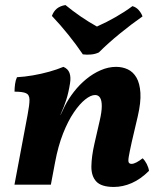

<svg xmlns="http://www.w3.org/2000/svg" viewBox="-20 -732 636 761"><path d="M37.3 0 89.2 -275.9Q97.1 -317.1 96.9 -336.8Q96.6 -356.6 83.1 -362.6Q69.6 -368.7 37.6 -368.7Q37.6 -383.3 39.7 -398.8Q41.7 -414.3 47.3 -426Q76.4 -427.5 109.9 -433.2Q143.5 -438.9 175.4 -447.9Q207.4 -456.9 231.3 -467Q249.4 -459.4 255.5 -442.9Q261.5 -426.3 257.6 -402Q251.7 -364.7 242.9 -337.3Q234.2 -309.8 220 -278L198.2 -88.2L181.6 0ZM440.3 -467Q465.2 -467 486.3 -457.2Q507.5 -447.3 520.7 -424.8Q534 -402.2 536.5 -364.2Q538.9 -326.2 526 -270.8L502.2 -169.2Q493.3 -128.9 490.3 -110.7Q487.3 -92.5 490.6 -87.5Q493.9 -82.5 501.3 -82.5Q509.7 -82.5 521.3 -88.6Q532.8 -94.7 545.3 -104.6Q554.4 -96.1 561.5 -82.3Q568.6 -68.5 570.6 -54.9Q537.6 -21.9 502.3 -6.5Q467 9 431.1 9Q381.7 9 361.6 -12.6Q341.6 -34.2 342.2 -73Q342.8 -111.9 354.3 -162.4L375.1 -253.2Q383.4 -288.6 383.4 -311.2Q383.5 -333.7 376.7 -344.5Q370 -355.4 356.9 -355.4Q340 -355.4 317.9 -337.9Q295.8 -320.5 272.7 -286.5Q249.6 -252.6 229.9 -202.8Q210.3 -153 198.2 -88.2L194.9 -223.7L236.6 -311Q251.2 -340.2 273 -368.2Q294.8 -396.3 321.9 -418.5Q348.9 -440.7 379.3 -453.8Q409.6 -467 440.3 -467ZM308.4 -516.5Q282.7 -554.6 250.9 -594.2Q219.1 -633.9 185.7 -668.9Q192.4 -687.2 205.4 -697.9Q218.5 -708.5 239.5 -712Q267.3 -689.1 300.2 -666.4Q333.2 -643.8 364.2 -626.8Q403.1 -644.1 439.7 -665.2Q476.3 -686.2 504.9 -707.7Q519.6 -703.6 529.7 -692.1Q539.9 -680.7 544.9 -667Q501.8 -636.9 455.5 -599.2Q409.1 -561.5 371.7 -524.1Q357.5 -517.5 340.9 -516Q324.3 -514.4 308.4 -516.5Z"/></svg>

Font: Vollkorn
Style: Italic
Weight: 400
Italic angle: -11°
Designer: Friedrich Althausen
Foundry: Friedrich Althausen
Version: Version 5.001